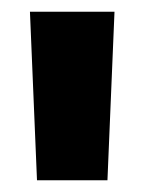

<svg xmlns="http://www.w3.org/2000/svg" viewBox="-20 -760 246 327"><path d="M175 -740 163 -453H43L31 -740Z"/></svg>

Font: Pathway Extreme Condensed
Style: Bold
Weight: 700
Width: 3
Version: Version 1.001;gftools[0.9.26]